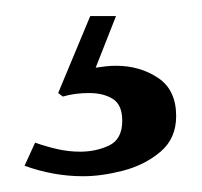

<svg xmlns="http://www.w3.org/2000/svg" viewBox="-20 -26 252 240"><path d="M200.2 119.1Q200.2 147 180.7 163.6Q161.1 180.2 134 187.3Q106.9 194.3 84 194.3Q46.9 194.3 10.7 181.2L23.9 152.3Q37.6 157.2 51.8 160.4Q65.9 163.6 80.1 163.6Q100.1 163.6 116.5 155.8Q132.8 147.9 132.8 125Q132.8 105 121.1 97.7Q109.4 90.3 91.3 90.3Q73.2 90.3 58.6 94.7L52.7 90.3L92.8 -5.9H125L99.6 58.6Q106 57.6 112.3 56.9Q118.7 56.2 125 56.2Q154.8 56.2 177.5 71.3Q200.2 86.4 200.2 119.1Z"/></svg>

Font: Rohingya Solluk
Style: Regular
Weight: 400
Designer: SIL International
Foundry: SIL International
Version: Version 1.001